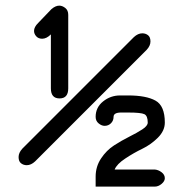

<svg xmlns="http://www.w3.org/2000/svg" viewBox="-20 -656 662 691"><path d="M106.4 -75.2Q91.8 -61.5 76.2 -61.5Q64.5 -61.5 55.7 -68.4Q46.9 -75.2 46.9 -90.8Q46.9 -106.4 60.5 -121.1L461.9 -522.5Q476.6 -536.1 492.2 -536.1Q503.9 -536.1 512.7 -529.3Q521.5 -522.5 521.5 -506.8Q521.5 -491.2 507.8 -476.6ZM537.1 15.6H324.2V-20.5Q324.2 -56.6 343.8 -85.9Q363.3 -115.2 390.6 -132.8Q418 -150.4 445.3 -164.1Q472.7 -177.7 492.2 -190.4Q511.7 -203.1 511.7 -214.8Q511.7 -239.3 499.5 -245.1Q487.3 -251 441.4 -251H416Q388.7 -251 388.7 -235.4Q388.7 -221.7 379.4 -212.4Q370.1 -203.1 356.4 -203.1Q345.7 -203.1 335 -211.9Q324.2 -220.7 324.2 -235.4Q324.2 -269.5 351.1 -291Q377.9 -312.5 412.1 -312.5H441.4Q505.9 -312.5 539.6 -293.9Q573.2 -275.4 573.2 -214.8Q573.2 -185.5 548.3 -160.6Q523.4 -135.7 492.2 -120.6Q460.9 -105.5 430.7 -85.4Q400.4 -65.4 392.6 -45.9H537.1Q549.8 -44.9 561.5 -36.1Q573.2 -27.3 573.2 -14.6Q573.2 -3.9 561.5 5.9Q549.8 15.6 537.1 15.6ZM163.1 -532.2Q147.5 -516.6 131.8 -516.6Q118.2 -516.6 110.4 -525.4Q102.5 -534.2 102.5 -544.9Q102.5 -558.6 117.2 -573.2L165 -623Q179.7 -635.7 193.4 -635.7Q204.1 -635.7 214.8 -627.4Q225.6 -619.1 225.6 -602.5V-337.9Q225.6 -301.8 194.3 -301.8Q163.1 -301.8 163.1 -337.9Z"/></svg>

Font: Jura
Style: DemiBold
Weight: 600
Version: Version 2.4